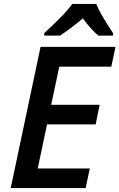

<svg xmlns="http://www.w3.org/2000/svg" viewBox="-20 -951 604 971"><path d="M551.8 -771H477.5Q440.4 -801.8 398.9 -857.9Q335 -804.2 283.7 -771H203.6V-783.2Q271 -845.7 301.8 -878.7Q332.5 -911.6 345.7 -931.2H466.8Q485.4 -882.8 551.8 -783.2ZM413.1 0H34.2L185.1 -713.9H564L543 -613.8H279.8L238.8 -420.9H483.9L463.9 -321.8H217.8L170.9 -99.1H434.1Z"/></svg>

Font: TypoPRO Open Sans
Style: Italic
Weight: 600
Italic angle: -12°
Foundry: Ascender Corporation
Version: Version 1.10